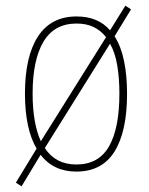

<svg xmlns="http://www.w3.org/2000/svg" viewBox="-20 -595 524 677"><path d="M428 -264Q428 -132 384 -61Q340 10 249 10Q169 10 123 -49L56 62L36 49L109 -71Q68 -141 68 -265Q68 -396 114 -466.5Q160 -537 250 -537Q326 -537 368 -488L422 -575L442 -562L384 -467Q407 -431 417.5 -379.5Q428 -328 428 -264ZM95 -265Q95 -161 124 -97L354 -464Q336 -487 310.5 -499.5Q285 -512 250 -512Q171 -512 133 -447.5Q95 -383 95 -265ZM401 -265Q401 -319 393.5 -364Q386 -409 368 -441L138 -73Q176 -15 249 -15Q328 -15 364.5 -79Q401 -143 401 -265Z"/></svg>

Font: Noto Sans Bengali Condensed Thin
Style: Regular
Weight: 100
Width: 3
Designer: Joana Ranito - Universal Thirst; Jelle Bosma - Monotype Design Team
Foundry: Universal Thirst ehf.
Version: Version 3.000; ttfautohint (v1.8.4.7-5d5b)